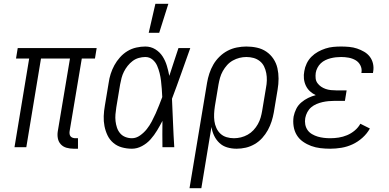

<svg xmlns="http://www.w3.org/2000/svg" viewBox="-20 -772 2040 1007"><path d="M366 8Q347 8 329 3Q311 -2 299 -15Q287 -28 283.5 -46Q280 -64 283 -83L347 -465H195L118 0H56L133 -465H64L73 -520H487L478 -465H409L345 -83Q344 -76 345 -69Q346 -62 350 -57Q354 -52 361 -49.5Q368 -47 375 -47H389V8Z M672 8Q645 8 619.5 1Q594 -6 574.5 -22.5Q555 -39 544 -62Q533 -85 528 -110.5Q523 -136 524 -163Q525 -190 530 -218L550 -338Q553 -361 560.5 -384.5Q568 -408 580 -430Q592 -452 609.5 -471.5Q627 -491 648.5 -504Q670 -517 694.5 -522.5Q719 -528 742 -528Q771 -528 794.5 -513.5Q818 -499 832.5 -476.5Q847 -454 855 -427.5Q863 -401 868 -374Q880 -411 892 -447.5Q904 -484 916 -520H978Q954 -453 930.5 -386.5Q907 -320 882 -254Q885 -191 887.5 -127Q890 -63 894 0H832Q831 -34 831.5 -68.5Q832 -103 832 -138Q819 -113 804 -88Q789 -63 770 -41.5Q751 -20 725 -6Q699 8 672 8ZM672 -47Q694 -47 714.5 -61.5Q735 -76 750 -95Q765 -114 776 -135Q787 -156 796.5 -177Q806 -198 814.5 -220Q823 -242 831 -263Q830 -285 828.5 -306Q827 -327 824.5 -348Q822 -369 817 -389Q812 -409 804 -427.5Q796 -446 780 -459.5Q764 -473 742 -473Q725 -473 707.5 -468Q690 -463 675.5 -452Q661 -441 649.5 -426.5Q638 -412 630 -396Q622 -380 617.5 -363Q613 -346 610 -329L590 -209Q587 -190 585.5 -172Q584 -154 586 -136.5Q588 -119 593.5 -102.5Q599 -86 610 -73Q621 -60 637.5 -53.5Q654 -47 672 -47ZM760 -600 795 -752H863L815 -600Z M974 215 1066 -338Q1070 -362 1078 -386.5Q1086 -411 1099 -433.5Q1112 -456 1131.5 -475Q1151 -494 1174 -506Q1197 -518 1222.5 -523Q1248 -528 1272 -528Q1301 -528 1328 -522Q1355 -516 1377 -501Q1399 -486 1414 -463.5Q1429 -441 1435 -414.5Q1441 -388 1441 -359.5Q1441 -331 1436 -302L1416 -182Q1412 -159 1404.5 -135.5Q1397 -112 1385 -90Q1373 -68 1355.5 -48.5Q1338 -29 1315.5 -16Q1293 -3 1269 2.5Q1245 8 1221 8Q1195 8 1171.5 1Q1148 -6 1131 -22Q1114 -38 1103.5 -59.5Q1093 -81 1089 -106L1036 215ZM1207 -47Q1225 -47 1243.5 -51.5Q1262 -56 1279 -65.5Q1296 -75 1309.5 -89.5Q1323 -104 1332.5 -121Q1342 -138 1347 -155.5Q1352 -173 1355 -191L1375 -311Q1379 -331 1379.5 -350.5Q1380 -370 1376.5 -388.5Q1373 -407 1365 -423.5Q1357 -440 1342.5 -451.5Q1328 -463 1310 -468Q1292 -473 1272 -473Q1254 -473 1236 -468.5Q1218 -464 1201 -454.5Q1184 -445 1171 -430.5Q1158 -416 1148.5 -399Q1139 -382 1134 -364Q1129 -346 1126 -329L1107 -215Q1104 -195 1103 -175.5Q1102 -156 1104.5 -137Q1107 -118 1115 -100.5Q1123 -83 1136.5 -70.5Q1150 -58 1168.5 -52.5Q1187 -47 1207 -47Z M1712 8Q1686 8 1660.5 5Q1635 2 1612 -6.5Q1589 -15 1569 -29Q1549 -43 1536.5 -63.5Q1524 -84 1520 -109.5Q1516 -135 1520 -161Q1524 -181 1533.5 -200.5Q1543 -220 1560 -234.5Q1577 -249 1596.5 -258.5Q1616 -268 1636 -273Q1619 -281 1605.5 -293.5Q1592 -306 1584 -323Q1576 -340 1574 -359.5Q1572 -379 1576 -399Q1579 -419 1588.5 -439Q1598 -459 1613.5 -474.5Q1629 -490 1648 -500.5Q1667 -511 1687 -517.5Q1707 -524 1727.5 -526Q1748 -528 1769 -528Q1790 -528 1811.5 -526Q1833 -524 1852.5 -517.5Q1872 -511 1890 -500.5Q1908 -490 1920 -474Q1932 -458 1936.5 -437.5Q1941 -417 1937 -395L1936 -389H1875L1876 -392Q1879 -412 1870 -429.5Q1861 -447 1844.5 -456.5Q1828 -466 1808.5 -469.5Q1789 -473 1769 -473Q1755 -473 1741.5 -471.5Q1728 -470 1714 -466.5Q1700 -463 1686.5 -456.5Q1673 -450 1662.5 -440Q1652 -430 1645 -416.5Q1638 -403 1636 -390Q1634 -375 1635.5 -361Q1637 -347 1645 -336Q1653 -325 1664 -317.5Q1675 -310 1688 -305.5Q1701 -301 1715 -299.5Q1729 -298 1743 -298H1798L1789 -243H1734Q1719 -243 1703 -241.5Q1687 -240 1671.5 -236.5Q1656 -233 1640.5 -226.5Q1625 -220 1612.5 -209.5Q1600 -199 1592 -184Q1584 -169 1581 -153Q1578 -136 1581 -119.5Q1584 -103 1593 -90Q1602 -77 1616.5 -68.5Q1631 -60 1646.5 -55.5Q1662 -51 1678.5 -49Q1695 -47 1712 -47Q1734 -47 1756.5 -50.5Q1779 -54 1800.5 -63Q1822 -72 1840.5 -87.5Q1859 -103 1870 -123L1920 -98Q1905 -71 1881 -49.5Q1857 -28 1829 -15Q1801 -2 1771 3Q1741 8 1712 8Z"/></svg>

Font: Iosevka Curly Light
Style: Italic
Weight: 300
Italic angle: -9°
Monospace: yes
Designer: Belleve Invis
Foundry: Belleve Invis
Version: Version 22.1.2; ttfautohint (v1.8.4)